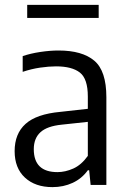

<svg xmlns="http://www.w3.org/2000/svg" viewBox="-20 -758 520 787"><path d="M195 9Q124.5 9 82.2 -30Q40 -69 40 -138.5Q40 -210 84.8 -250.2Q129.5 -290.5 227.5 -299.5L340 -312V-362.5Q340 -435 307.5 -460.5Q275 -486 209.5 -486Q180.5 -486 144.5 -480.8Q108.5 -475.5 73 -463.5V-528Q105 -539 145 -545Q185 -551 220 -551Q317 -551 366.5 -509.2Q416 -467.5 416 -359.5V0H351.5L345.5 -60H340Q315.5 -26 277.8 -8.5Q240 9 195 9ZM118.5 -146.5Q118.5 -52.5 215.5 -52.5Q247.5 -52.5 280.5 -67.2Q313.5 -82 340 -119V-258.5L233 -247Q173 -241 145.8 -216Q118.5 -191 118.5 -146.5ZM91.5 -684.5V-738H384.5V-684.5Z"/></svg>

Font: Encode Sans SmCnd
Style: Regular
Weight: 400
Width: 4
Designer: Multiple Designers
Foundry: Impallari Type
Version: Version 3.002; ttfautohint (v1.8.3) -l 8 -r 50 -G 200 -x 14 